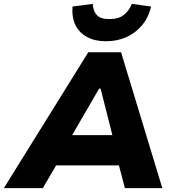

<svg xmlns="http://www.w3.org/2000/svg" viewBox="-59 -976 904 996"><path d="M-39 0 399 -705H569L783 0H589L538 -194L601 -118H188L276 -193L163 0ZM455 -516 292 -235 274 -275H566L534 -235L463 -516ZM491 -762Q434 -762 393.5 -783.5Q353 -805 333 -844.5Q313 -884 317 -942L422 -956Q424 -918 443.5 -897.5Q463 -877 509 -877Q555 -877 582 -897.5Q609 -918 625 -956L725 -942Q711 -884 677 -844Q643 -804 595.5 -783Q548 -762 491 -762Z"/></svg>

Font: Nunito Sans 6pt Black
Style: Italic
Weight: 900
Italic angle: -9°
Version: Version 3.101;gftools[0.9.27]